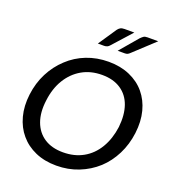

<svg xmlns="http://www.w3.org/2000/svg" viewBox="-167 -1085 1105 1221"><g transform="rotate(20 385.0 -474.5)"><path d="M353 8Q273 8 210.5 -19.5Q148 -47 107 -96Q66 -144 48 -211.5Q30 -279 40 -359Q50 -440 84.5 -507Q119 -574 172 -623Q225 -673 294 -700Q363 -727 443 -727Q523 -727 586 -699.5Q649 -672 690 -623Q731 -574 748.5 -507Q766 -440 756 -359Q746 -279 712 -211.5Q678 -144 626 -96Q572 -47 502.5 -19.5Q433 8 353 8ZM364 -86Q441 -86 500 -119Q559 -152 596 -214Q633 -276 644 -359Q653 -443 631.5 -504.5Q610 -566 559 -600Q508 -634 432 -634Q355 -634 296 -600Q237 -566 199.5 -504.5Q162 -443 152 -359Q141 -276 163.5 -214.5Q186 -153 237 -119.5Q288 -86 364 -86ZM465 -957H531L415 -828Q402 -812 379 -812H337L419 -934Q427 -945 437 -951Q447 -957 465 -957ZM620 -957H693L554 -828Q545 -819 537.5 -815.5Q530 -812 519 -812H471L575 -934Q586 -945 594.5 -951Q603 -957 620 -957Z"/></g></svg>

Font: Aleo Medium
Style: Italic
Weight: 500
Italic angle: -7°
Designer: Alessio Laiso
Foundry: Alessio Laiso
Version: Version 2.001;gftools[0.9.29]